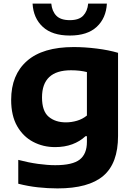

<svg xmlns="http://www.w3.org/2000/svg" viewBox="-20 -817 746 1067"><path d="M299.5 230Q246 230 191 224Q136 218 81.5 204V71.5Q138.5 86.5 191.8 93.8Q245 101 287 101Q383 101 423 69.8Q463 38.5 463 -28.5V-60H455Q424 -31 381.5 -15.2Q339 0.5 286 0.5Q219.5 0.5 164 -28.8Q108.5 -58 75.2 -116.2Q42 -174.5 42 -262Q42 -401 129.8 -478.2Q217.5 -555.5 389.5 -555.5Q451 -555.5 517.2 -547.2Q583.5 -539 636 -523.5V-61.5Q636 90.5 554.2 160.2Q472.5 230 299.5 230ZM346.5 -137Q377 -137 407.8 -146Q438.5 -155 463 -175V-416.5Q445.5 -421 423 -423.8Q400.5 -426.5 374.5 -426.5Q213.5 -426.5 213.5 -275.5Q213.5 -199.5 250.5 -168.2Q287.5 -137 346.5 -137ZM368 -619.5Q270 -619.5 217.8 -667.8Q165.5 -716 161 -797H265Q269 -754.5 293 -729.8Q317 -705 368 -705Q418.5 -705 442.2 -729.8Q466 -754.5 470 -797H574Q569.5 -716 517.5 -667.8Q465.5 -619.5 368 -619.5Z"/></svg>

Font: Encode Sans Exp
Style: Bold
Weight: 700
Width: 7
Designer: Multiple Designers
Foundry: Impallari Type
Version: Version 3.002; ttfautohint (v1.8.3) -l 8 -r 50 -G 200 -x 14 